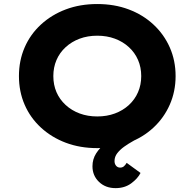

<svg xmlns="http://www.w3.org/2000/svg" viewBox="-20 -736 980 967"><path d="M562.1 211.5Q511.2 211.5 478.5 180Q445.7 148.4 445.7 101.4Q445.7 65.6 464.3 36.4Q483 7.1 514.3 -16.8Q545.7 -40.7 583.5 -61Q621.3 -81.2 660.6 -97.9L688.2 -47.6Q670.9 -36.9 648.3 -24.3Q625.7 -11.8 604.9 3.1Q584.2 18.1 570.5 35.7Q556.8 53.4 556.8 75.2Q556.8 89.4 564.6 98.7Q572.5 108.1 585 108.1Q596.4 108.1 604 101.6Q611.6 95.2 618 84.2L687.8 135.1Q673.6 163.3 640.9 187.4Q608.2 211.5 562.1 211.5ZM469.9 10Q383.3 10 311.6 -17Q239.9 -44 186.3 -93.3Q132.7 -142.6 104.1 -208.6Q75.4 -274.7 75.4 -352.9Q75.4 -431 104.1 -497.1Q132.7 -563.2 186.3 -612.5Q239.9 -661.7 311.6 -688.7Q383.3 -715.7 469.9 -715.7Q556.1 -715.7 628 -688.7Q700 -661.7 753.1 -612.2Q806.2 -562.7 835.3 -496.7Q864.4 -430.6 864.4 -352.9Q864.4 -275.7 835.3 -209.4Q806.2 -143 753.1 -93.5Q700 -44 628 -17Q556.1 10 469.9 10ZM469.9 -149.5Q518.2 -149.5 558.6 -164.5Q599.1 -179.5 629.1 -207.1Q659.2 -234.7 675.2 -271.8Q691.3 -308.8 691.3 -352.9Q691.3 -397 675.2 -434Q659.2 -471 629.1 -498.6Q599.1 -526.2 558.6 -541.2Q518.2 -556.2 469.9 -556.2Q421.7 -556.2 381.2 -541.2Q340.8 -526.2 310.5 -498.3Q280.2 -470.4 264.4 -433.4Q248.6 -396.4 248.6 -352.9Q248.6 -308.8 264.4 -272Q280.2 -235.3 310.5 -207.4Q340.8 -179.5 381.2 -164.5Q421.7 -149.5 469.9 -149.5Z"/></svg>

Font: Lexend Exa
Style: Regular
Weight: 400
Designer: Bonnie Shaver-Troup, Thomas Jockin
Foundry: Lexend
Version: Version 1.007